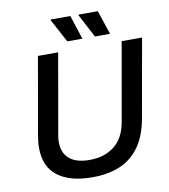

<svg xmlns="http://www.w3.org/2000/svg" viewBox="-94 -948 916 1039"><g transform="rotate(-10 364.0 -428.0)"><path d="M330 12Q207 12 139.5 -39.5Q72 -91 72 -196Q72 -211 74 -229Q76 -247 79 -265L153 -686H264L189 -258Q187 -249 185 -234.5Q183 -220 183 -209Q183 -146 221 -114.5Q259 -83 331 -83Q414 -83 468 -126Q522 -169 537 -254L613 -686H725L649 -257Q633 -165 591.5 -105Q550 -45 484.5 -16.5Q419 12 330 12ZM323 -736 254 -865 256 -868H363L406 -736ZM475 -736 407 -865 409 -868H514L558 -736Z"/></g></svg>

Font: Archivo SemiBold Medium
Style: Italic
Weight: 500
Italic angle: -10°
Version: Version 2.001